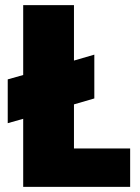

<svg xmlns="http://www.w3.org/2000/svg" viewBox="-20 -725 543 745"><path d="M70 -705V-434L10 -417V-247L70 -264V0H485V-149H267V-320L346 -343V-513L267 -490V-705Z"/></svg>

Font: SVN-Poppins ExtraBold
Style: Regular
Weight: 800
Designer: Ninad Kale (Devanagari), Jonny Pinhorn (Latin)
Foundry: Indian Type Foundry
Version: Version 3.002 2017; ttfautohint (v1.8.3)